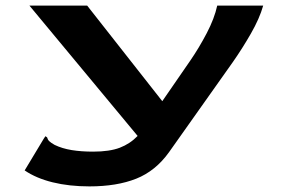

<svg xmlns="http://www.w3.org/2000/svg" viewBox="-20 -491 1040 685"><path d="M299 174Q227 174 168 159.5Q109 145 68 117L136 4L142 -5L148 -1Q150 7 155.5 12.5Q161 18 175 26Q202 39 236 44.5Q270 50 312 50Q371 50 407.5 36Q444 22 471 -6L85 -471H291L559 -130L659 -275Q690 -320 717.5 -372.5Q745 -425 755 -471H919Q906 -425 875 -371Q844 -317 811 -270L583 52Q535 119 466 146.5Q397 174 299 174Z"/></svg>

Font: Inconsolata UltraExpanded Black
Style: Regular
Weight: 900
Width: 9
Monospace: yes
Designer: Raph Levien, Cyreal, Brenton Simpson
Foundry: Raph Levien, Cyreal, Google
Version: Version 3.001; ttfautohint (v1.8.2.53-6de2)